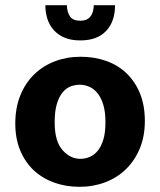

<svg xmlns="http://www.w3.org/2000/svg" viewBox="-20 -710 618 741"><path d="M539 -243Q539 -184 519.5 -137Q500 -90 466 -57Q432 -24 386 -6.5Q340 11 287 11Q234 11 188.5 -5.5Q143 -22 110 -53Q77 -84 58 -129.5Q39 -175 39 -233Q39 -294 58.5 -342Q78 -390 112 -423Q146 -456 192 -473.5Q238 -491 291 -491Q344 -491 389.5 -475Q435 -459 468 -427.5Q501 -396 520 -350Q539 -304 539 -243ZM387 -238Q387 -277 379 -304.5Q371 -332 357 -349.5Q343 -367 325 -375Q307 -383 288 -383Q269 -383 251.5 -376Q234 -369 220.5 -352Q207 -335 199 -307.5Q191 -280 191 -238Q191 -165 221 -131Q251 -97 290 -97Q309 -97 326.5 -104.5Q344 -112 357.5 -128.5Q371 -145 379 -172Q387 -199 387 -238ZM238 -690Q239 -662 250.5 -646Q262 -630 290 -630Q340 -630 342 -690H424Q424 -627 389.5 -590.5Q355 -554 290 -554Q254 -554 228.5 -565Q203 -576 186.5 -595Q170 -614 162.5 -638.5Q155 -663 155 -690Z"/></svg>

Font: Ek Mukta ExtraBold
Style: Regular
Weight: 800
Designer: Girish Dalvi and Yashodeep Gholap
Foundry: Ek Type
Version: Version 2.538;PS 1.002;hotconv 16.6.51;makeotf.lib2.5.65220;